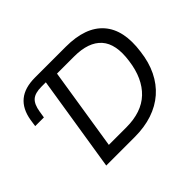

<svg xmlns="http://www.w3.org/2000/svg" viewBox="-144 -954 1202 1202"><g transform="rotate(-45 457.5 -352.5)"><path d="M195 0 296 -636H257Q201 -636 174.5 -613Q148 -590 139 -533L132 -489H55L62 -537Q76 -621 127 -663Q178 -705 269 -705H542Q716 -705 795.5 -614.5Q875 -524 851 -352Q841 -268 809 -202.5Q777 -137 725.5 -92Q674 -47 604 -23.5Q534 0 446 0ZM298 -80H453Q520 -80 573 -98Q626 -116 664 -152Q702 -188 726 -240.5Q750 -293 759 -362Q778 -496 720.5 -560.5Q663 -625 536 -625H384Z"/></g></svg>

Font: Nunito Sans 7pt
Style: Italic
Weight: 400
Italic angle: -9°
Designer: Vernon Adams
Foundry: Vernon Adams
Version: Version 3.101;gftools[0.9.27]